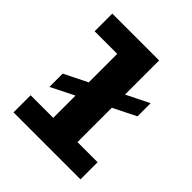

<svg xmlns="http://www.w3.org/2000/svg" viewBox="-195 -856 991 991"><g transform="rotate(45 300.0 -360.5)"><path d="M224 0V-592H59V-721H401V0ZM59 0V-125H548V0ZM97 -224V-321L526 -534V-438Z"/></g></svg>

Font: Chivo Mono Medium ExtraBold
Style: Regular
Weight: 800
Monospace: yes
Version: Version 1.008